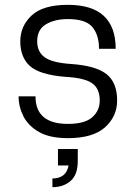

<svg xmlns="http://www.w3.org/2000/svg" viewBox="-20 -561 562 795"><path d="M261 11Q186 11 141.5 -14.5Q97 -40 77 -79.5Q57 -119 57 -162H127Q127 -48 261 -48Q331 -48 362 -75.5Q393 -103 393 -145Q393 -195 360.5 -217Q328 -239 248 -243Q143 -252 103.5 -288Q64 -324 64 -390Q64 -453 111 -497Q158 -541 261 -541Q459 -541 459 -359H390Q390 -416 362.5 -449Q335 -482 261 -482Q207 -482 170.5 -460.5Q134 -439 134 -390Q134 -346 165.5 -323.5Q197 -301 275 -296Q376 -289 420.5 -254.5Q465 -220 465 -145Q465 -79 415 -34Q365 11 261 11ZM197 214V178Q254 178 264 124H220V56H302V106Q302 162 272.5 188Q243 214 197 214Z"/></svg>

Font: Tanohe Sans
Style: Regular
Weight: 400
Designer: Village Type and Design LLC & Cristiano Sobral
Foundry: Cooper Hewitt Smithsonian Design Museum
Version: Version 1.00;September 29, 2021;FontCreator 13.0.0.2655 64-b